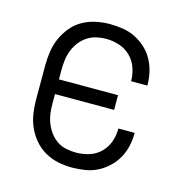

<svg xmlns="http://www.w3.org/2000/svg" viewBox="-87 -618 673 706"><g transform="rotate(15 250.0 -265.0)"><path d="M247 8Q272 8 297 4Q322 0 344 -11Q366 -22 384.5 -39.5Q403 -57 415 -78.5Q427 -100 432.5 -124.5Q438 -149 438 -174Q438 -174 438 -174.5Q438 -175 438 -175H376Q376 -175 376 -175Q376 -175 376 -174Q376 -149 367.5 -124.5Q359 -100 340.5 -82Q322 -64 297.5 -56.5Q273 -49 247 -49Q229 -49 210 -53Q191 -57 175.5 -67.5Q160 -78 148.5 -93.5Q137 -109 130 -126.5Q123 -144 120.5 -162.5Q118 -181 118 -200V-237H343V-293H118V-330Q118 -349 120.5 -368Q123 -387 130 -404.5Q137 -422 148.5 -437Q160 -452 175.5 -462.5Q191 -473 210 -477.5Q229 -482 247 -482Q273 -482 297.5 -474Q322 -466 340.5 -448Q359 -430 367.5 -405.5Q376 -381 376 -356Q376 -356 376 -355.5Q376 -355 376 -355H438Q438 -355 438 -355.5Q438 -356 438 -357Q438 -381 432.5 -405.5Q427 -430 415 -452Q403 -474 384.5 -491Q366 -508 344 -519Q322 -530 297 -534Q272 -538 247 -538Q221 -538 194.5 -532.5Q168 -527 144.5 -514Q121 -501 103.5 -480Q86 -459 75 -434.5Q64 -410 60 -383.5Q56 -357 56 -330V-200Q56 -173 60 -146.5Q64 -120 75 -95.5Q86 -71 103.5 -50.5Q121 -30 144.5 -16.5Q168 -3 194.5 2.5Q221 8 247 8Z"/></g></svg>

Font: Iosevka SS09 Light
Style: Regular
Weight: 300
Monospace: yes
Designer: Belleve Invis
Foundry: Belleve Invis
Version: Version 5.2.1; ttfautohint (v1.8.3)